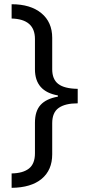

<svg xmlns="http://www.w3.org/2000/svg" viewBox="-20 -734 419 912"><path d="M254.9 -280.8Q146 -299.8 146 -404.8V-548.8Q146 -643.1 35.2 -646V-713.9Q125 -713.9 176.5 -671.4Q228 -628.9 228 -554.2V-404.8Q228 -357.4 256.8 -335.2Q285.6 -313 349.1 -312V-243.2Q289.6 -243.2 258.8 -221.4Q228 -199.7 228 -148.9V-1Q228 73.7 178 115.5Q127.9 157.2 35.2 158.2V89.8Q89.4 88.9 117.7 66.4Q146 43.9 146 -5.9V-150.9Q146 -206.5 172.9 -235.8Q199.7 -265.1 254.9 -274.9Z"/></svg>

Font: Sahel FD
Style: FD
Weight: 400
Foundry: Saber Rastikerdar (saber.rastikerdar@gmail.com)
Version: Version 3.3.1